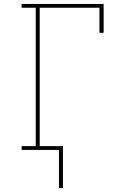

<svg xmlns="http://www.w3.org/2000/svg" viewBox="-20 -755 640 967"><path d="M277 192V0H89V-19H160V-716H89V-735H502V-590H481V-716H180V-19H297V192Z"/></svg>

Font: Iosevka Curly Slab ThEx
Style: Regular
Weight: 100
Width: 7
Monospace: yes
Designer: Belleve Invis
Foundry: Belleve Invis
Version: Version 11.1.0; ttfautohint (v1.8.3)